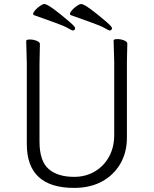

<svg xmlns="http://www.w3.org/2000/svg" viewBox="-20 -900 750 938"><path d="M538 -598 535 -702Q535 -709 553 -709Q571 -709 586.5 -702.5Q602 -696 602 -687L600 -598V-228Q600 -155 567.5 -99.5Q535 -44 477.5 -13Q420 18 342 18Q111 18 111 -196V-589L108 -700Q108 -707 126 -707Q144 -707 159.5 -700.5Q175 -694 175 -685L173 -587V-208Q173 -114 217 -75Q261 -36 342 -36Q399 -36 443.5 -62.5Q488 -89 513 -135Q538 -181 538 -241ZM515 -751Q510 -752 491 -763Q472 -774 424 -791L326 -826Q322 -827 322 -833Q322 -839 332 -850.5Q342 -862 355.5 -871Q369 -880 373.5 -880Q378 -880 380 -880Q404 -875 499 -794Q515 -780 521 -773Q527 -766 527 -763Q527 -751 515 -751ZM335 -751Q330 -752 311 -763Q292 -774 244 -791L146 -826Q142 -827 142 -833Q142 -839 152 -850.5Q162 -862 175.5 -871Q189 -880 193.5 -880Q198 -880 200 -880Q224 -875 319 -794Q335 -780 341 -773Q347 -766 347 -763Q347 -751 335 -751Z"/></svg>

Font: Moon Stars Kai T Light
Style: Regular
Weight: 300
Designer: GuiWonder
Version: Version 1.101